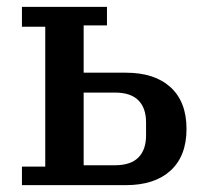

<svg xmlns="http://www.w3.org/2000/svg" viewBox="-20 -540 597 560"><path d="M44 -54H112V-462H44V-520H292V-466H224V-328H347Q431 -328 477.5 -285.5Q524 -243 524 -164Q524 -85 477.5 -42.5Q431 0 347 0H44ZM315 -58Q361 -58 383.5 -80.5Q406 -103 406 -145V-183Q406 -225 383.5 -247.5Q361 -270 315 -270H224V-58Z"/></svg>

Font: IBM Plex Serif Medm
Style: Regular
Weight: 500
Designer: Mike Abbink, Paul van der Laan, Pieter van Rosmalen
Foundry: Bold Monday
Version: Version 3.001